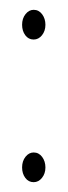

<svg xmlns="http://www.w3.org/2000/svg" viewBox="-20 -364 138 391"><path d="M48.5 7Q38 7 31.5 -1.8Q25 -10.5 25 -23Q25 -36 32 -44.8Q39 -53.5 48.5 -53.5Q59 -53.5 65.8 -44.5Q72.5 -35.5 72.5 -23Q72.5 -10.5 65.5 -1.8Q58.5 7 48.5 7ZM48.5 -283.5Q38 -283.5 31.5 -292.2Q25 -301 25 -313.5Q25 -326.5 32 -335.2Q39 -344 48.5 -344Q59 -344 65.8 -335Q72.5 -326 72.5 -313.5Q72.5 -301 65.5 -292.2Q58.5 -283.5 48.5 -283.5Z"/></svg>

Font: Fraunces 144pt Thin
Style: Regular
Weight: 100
Version: Version 1.000;[f99f86859]